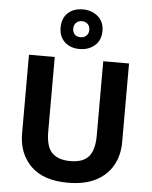

<svg xmlns="http://www.w3.org/2000/svg" viewBox="-64 -1058 885 1120"><g transform="rotate(5 378.0 -497.5)"><path d="M671 -252Q671 -178 638.5 -118.5Q606 -59 540.5 -24.5Q475 10 375 10Q233 10 159 -62.5Q85 -135 85 -254V-714H236V-277Q236 -189 272 -153Q308 -117 379 -117Q429 -117 460 -134Q491 -151 505.5 -187Q520 -223 520 -278V-714H671ZM376.1 -773Q322 -773 288.5 -804Q255 -835 255 -889Q255 -943 288.3 -974Q321.5 -1005 375.9 -1005Q428 -1005 464 -974Q500 -943 500 -890.1Q500 -835 464.5 -804Q429 -773 376.1 -773ZM376 -842Q396 -842 409.5 -854.6Q423 -867.2 423 -889.1Q423 -911 409.6 -923.5Q396.2 -936 376.1 -936Q356 -936 342.5 -923.4Q329 -910.8 329 -888.9Q329 -867 341.2 -854.5Q353.3 -842 376 -842Z"/></g></svg>

Font: Noto Sans Gujarati
Style: Regular
Weight: 400
Designer: Jelle Bosma - Monotype Design Team, Universal Thirst
Foundry: Monotype Imaging Inc.
Version: Version 2.102